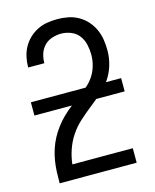

<svg xmlns="http://www.w3.org/2000/svg" viewBox="-112 -820 724 896"><g transform="rotate(-15 250.0 -371.5)"><path d="M64 0V-1Q64 -28 65 -55Q66 -82 70.5 -109Q75 -136 83.5 -162Q92 -188 104.5 -211.5Q117 -235 133.5 -257Q150 -279 169.5 -298Q189 -317 210 -333.5Q231 -350 253 -366Q275 -382 296 -399.5Q317 -417 332 -439.5Q347 -462 354.5 -488.5Q362 -515 362 -542Q362 -566 356.5 -590.5Q351 -615 336.5 -634.5Q322 -654 298.5 -663.5Q275 -673 251 -673Q229 -673 207 -666Q185 -659 169.5 -643Q154 -627 147 -605.5Q140 -584 140 -561V-560H62V-563Q62 -587 67.5 -611.5Q73 -636 85 -657.5Q97 -679 115 -696Q133 -713 155 -724Q177 -735 201.5 -739Q226 -743 251 -743Q277 -743 303 -738Q329 -733 352 -720Q375 -707 392.5 -687.5Q410 -668 421 -644Q432 -620 436 -594Q440 -568 440 -542Q440 -506 429.5 -470.5Q419 -435 398.5 -405.5Q378 -376 350.5 -352.5Q323 -329 294.5 -306.5Q266 -284 239 -259.5Q212 -235 192 -205Q172 -175 160 -140.5Q148 -106 144 -70H436V0ZM32 -336V-400H468V-336Z"/></g></svg>

Font: Iosevka NFM
Style: Regular
Weight: 400
Monospace: yes
Designer: Belleve Invis
Foundry: Belleve Invis
Version: Version 29.0.4; ttfautohint (v1.8.4);Nerd Fonts 3.3.0